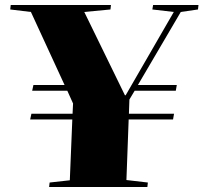

<svg xmlns="http://www.w3.org/2000/svg" viewBox="-20 -750 816 770"><path d="M177 0 179 -18 260 -27 270 -271H101L106 -294H271L273 -335L250 -386H109L114 -409H239L104 -702L21 -712L23 -730H425L423 -712L318 -702L481 -368H484L677 -702L591 -712L594 -730H776L774 -712L705 -702L533 -409H689L685 -386H520L499 -351L497 -294H678L674 -271H496L487 -28L573 -18L571 0Z"/></svg>

Font: Literata 72pt Black
Style: Italic
Weight: 900
Italic angle: -2°
Designer: Latin by Veronika Burian and Jose Scaglione. Greek by Irene Vlachou. Cyrillic by Vera Evstafieva
Foundry: TypeTogether
Version: Version 3.002